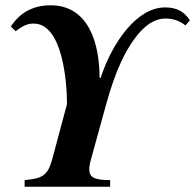

<svg xmlns="http://www.w3.org/2000/svg" viewBox="-20 -705 737 725"><path d="M697 -628C673 -666 641 -677 603 -677C497 -677 404 -545 360 -411H356C356 -541 315 -685 171 -685C116 -685 61 -666 21 -605L39 -587C69 -610 86 -616 107 -616C216 -616 233 -396 233 -312L177 -103C160 -41 139 -31 73 -25V0H396V-25C334 -25 317 -36 317 -67C317 -80 322 -99 327 -116L380 -308C418 -447 456 -514 486 -556C524 -609 563 -635 605 -635C629 -635 656 -629 680 -609Z"/></svg>

Font: STIXGeneral
Style: Bold Italic
Weight: 700
Italic angle: -16.33°
Designer: MicroPress Inc., with final additions and corrections provided by Coen Hoffman, Elsevier (retired)
Version: Version 1.1.0